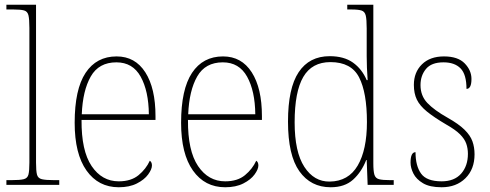

<svg xmlns="http://www.w3.org/2000/svg" viewBox="-20 -780 2069 810"><path d="M7 0V-20H27Q64 -20 80 -24Q96 -28 100 -43.5Q104 -59 104 -94V-662Q104 -699 100 -715.5Q96 -732 81.5 -736Q67 -740 37 -740H7V-760H132V-94Q132 -59 136 -43.5Q140 -28 156.5 -24Q173 -20 209 -20H230V0Z M481 10Q395 10 345 -60.5Q295 -131 295 -262Q295 -403 341 -472.5Q387 -542 472 -542Q550 -542 593 -475Q636 -408 636 -290V-274H324Q323 -144 366.5 -79.5Q410 -15 481 -15Q533 -15 564.5 -41Q596 -67 612 -102Q621 -96 621 -82Q621 -66 605 -44Q589 -22 557.5 -6Q526 10 481 10ZM608 -298Q607 -396 573.5 -456.5Q540 -517 471 -517Q397 -517 363 -457.5Q329 -398 325 -298Z M930 10Q844 10 794 -60.5Q744 -131 744 -262Q744 -403 790 -472.5Q836 -542 921 -542Q999 -542 1042 -475Q1085 -408 1085 -290V-274H773Q772 -144 815.5 -79.5Q859 -15 930 -15Q982 -15 1013.5 -41Q1045 -67 1061 -102Q1070 -96 1070 -82Q1070 -66 1054 -44Q1038 -22 1006.5 -6Q975 10 930 10ZM1057 -298Q1056 -396 1022.5 -456.5Q989 -517 920 -517Q846 -517 812 -457.5Q778 -398 774 -298Z M1375 10Q1291 10 1243 -57.5Q1195 -125 1195 -267Q1195 -408 1240 -475.5Q1285 -543 1371 -543Q1431 -543 1469 -516Q1507 -489 1527 -442H1531Q1529 -469 1528 -494.5Q1527 -520 1527 -543V-660Q1527 -698 1523 -714.5Q1519 -731 1505.5 -735.5Q1492 -740 1462 -740H1445V-760H1555V-91Q1555 -58 1559.5 -43Q1564 -28 1579 -24Q1594 -20 1627 -20H1641V0H1531L1527 -105H1525Q1505 -54 1469.5 -22Q1434 10 1375 10ZM1371 -14Q1450 -15 1489 -81.5Q1528 -148 1528 -265Q1528 -389 1495 -453.5Q1462 -518 1374 -518Q1296 -518 1259.5 -455.5Q1223 -393 1223 -264Q1223 -139 1264 -76Q1305 -13 1371 -14Z M1843 10Q1793 10 1764.5 -7Q1736 -24 1724 -48Q1712 -72 1712 -94Q1712 -138 1733 -138Q1733 -80 1756.5 -47.5Q1780 -15 1843 -15Q1897 -15 1925.5 -47.5Q1954 -80 1954 -131Q1954 -154 1947 -174Q1940 -194 1920.5 -213.5Q1901 -233 1862 -255Q1811 -285 1781 -309.5Q1751 -334 1738.5 -360Q1726 -386 1726 -422Q1726 -475 1760 -508.5Q1794 -542 1853 -542Q1912 -542 1940.5 -512.5Q1969 -483 1969 -447Q1969 -405 1948 -405Q1948 -466 1923 -491.5Q1898 -517 1851 -517Q1800 -517 1777 -489Q1754 -461 1754 -421Q1754 -376 1783 -345.5Q1812 -315 1869 -283Q1915 -257 1939.5 -233Q1964 -209 1973 -184Q1982 -159 1982 -129Q1982 -66 1943.5 -28Q1905 10 1843 10Z"/></svg>

Font: Noto Serif Ethiopic SemiCondensed Thin
Style: Regular
Weight: 100
Width: 4
Designer: Monotype Design Team
Foundry: Monotype Imaging Inc.
Version: Version 2.102; ttfautohint (v1.8.4.7-5d5b)